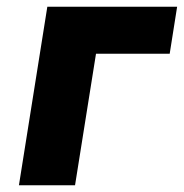

<svg xmlns="http://www.w3.org/2000/svg" viewBox="-20 -548 544 568"><path d="M36 0H202L264 -389H482L504 -528H120Z"/></svg>

Font: Asimov Pro
Style: UltObl
Weight: 900
Designer: Google
Version: Version 2.000980; 2014